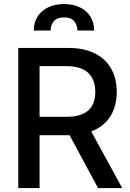

<svg xmlns="http://www.w3.org/2000/svg" viewBox="-20 -949 656 969"><path d="M72.3 -707H324.2Q404.3 -707 459.2 -679.2Q514.2 -651.4 541.7 -601.3Q569.3 -551.3 569.3 -485.4Q569.3 -413.1 536.6 -361.3Q503.9 -309.6 440.4 -285.6L596.7 0H474.6L331.1 -266.6H324.2H179.7V0H72.3ZM313.5 -359.4Q389.6 -359.4 425.3 -391.4Q460.9 -423.3 460.9 -485.4Q460.9 -547.9 425 -581.5Q389.2 -615.2 313.5 -615.2H179.7V-359.4ZM303.7 -928.7Q349.6 -928.7 384 -911.6Q418.5 -894.5 436.8 -864.3Q455.1 -834 455.1 -794.9H371.1Q370.1 -823.7 353.8 -842.5Q337.4 -861.3 303.7 -861.3Q269 -861.3 252.2 -842.3Q235.4 -823.2 235.4 -794.9H150.4Q150.4 -834 168.9 -864.3Q187.5 -894.5 222.4 -911.6Q257.3 -928.7 303.7 -928.7Z"/></svg>

Font: Pretendard Medium
Style: Regular
Weight: 500
Designer: Base glyphs from Inter by Rasmus Andersson; Hangeul glyphs from Noto Sans CJK(Source Han Sans) by Jang Soo-young and Kan
Foundry: Kil Hyung-jin
Version: Version 1.309